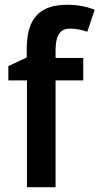

<svg xmlns="http://www.w3.org/2000/svg" viewBox="-20 -851 417 805"><path d="M329 -514V-608H213V-644C214 -702 231 -731 274 -731C301 -731 325 -725 346 -718L377 -810C348 -822 309 -831 262 -831C154 -831 92 -782 92 -646V-610L15 -574V-514H93V-66H213V-514Z"/></svg>

Font: Noto Sans Malayalam UI SemiCondensed SemiBold
Style: Regular
Weight: 600
Width: 4
Designer: Jelle Bosma - Monotype Design Team
Foundry: Monotype Imaging Inc.
Version: Version 2.104